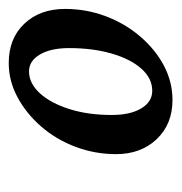

<svg xmlns="http://www.w3.org/2000/svg" viewBox="-8 -612 403 426"><g transform="rotate(-90 193.0 -399.5)"><path d="M183.6 -217.8Q129.9 -217.8 96.7 -252.9Q63.5 -288.1 63.5 -342.8Q63.5 -389.6 79.6 -432.6Q95.7 -475.6 124.5 -508.8Q153.3 -542 189.5 -561.5Q225.6 -581.1 265.6 -581.1Q320.3 -581.1 353 -546.4Q385.7 -511.7 385.7 -456.1Q385.7 -409.2 369.6 -366.2Q353.5 -323.2 324.7 -289.6Q295.9 -255.9 259.8 -236.8Q223.6 -217.8 183.6 -217.8ZM204.1 -262.7Q231.4 -262.7 252.9 -286.6Q274.4 -310.5 286.6 -352.5Q298.8 -394.5 298.8 -447.3Q298.8 -487.3 284.7 -511.7Q270.5 -536.1 247.1 -536.1Q220.7 -536.1 198.7 -512.2Q176.8 -488.3 163.6 -446.8Q150.4 -405.3 150.4 -352.5Q150.4 -311.5 165 -287.1Q179.7 -262.7 204.1 -262.7Z"/></g></svg>

Font: Crimson Pro Medium
Style: Italic
Weight: 500
Italic angle: -12°
Designer: Jacques Le Bailly
Foundry: Baron von Fonthausen
Version: Version 1.003